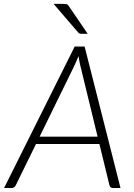

<svg xmlns="http://www.w3.org/2000/svg" viewBox="-44 -940 672 960"><path d="M444 -256.5 356.5 -616.5Q354.5 -625.5 352.5 -636.2Q350.5 -647 348.5 -659.5Q343.5 -647 338.8 -636.2Q334 -625.5 330 -616L154 -256.5ZM558.5 0H520Q513 0 509 -3.8Q505 -7.5 503.5 -13L453 -220H136L34.5 -13Q32 -7.5 26.5 -3.8Q21 0 14.5 0H-23.5L329.5 -707.5H379ZM273 -920.5Q284.5 -920.5 290 -918.8Q295.5 -917 300 -909.5L394.5 -771H364Q358.5 -771 354.8 -772Q351 -773 347.5 -777L224 -920.5Z"/></svg>

Font: Lato 2
Style: Italic
Weight: 300
Italic angle: -7°
Designer: Lukasz Dziedzic with Adam Twardoch and Botio Nikoltchev
Foundry: tyPoland Lukasz Dziedzic
Version: Version 2.015; 2015-08-06; http://www.latofonts.com/